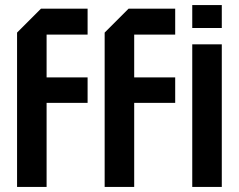

<svg xmlns="http://www.w3.org/2000/svg" viewBox="-20 -734 938 754"><path d="M47 0V-606L141 -700H324V-598H163V-430H324V-330H163V0ZM391 0V-606L485 -700H668V-598H507V-430H668V-330H507V0ZM735 0V-560H851V0ZM735 -624V-714H851V-624Z"/></svg>

Font: Tektur SemiCondensed Medium
Style: Regular
Weight: 500
Width: 4
Designer: Adam Jagosz
Foundry: Adam Jagosz
Version: Version 1.005;gftools[0.9.30]